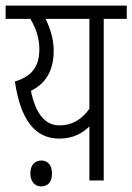

<svg xmlns="http://www.w3.org/2000/svg" viewBox="-20 -642 471 683"><path d="M431 -622H0V-575H88C105 -546 120 -511 120 -467C120 -404 92 -370 33 -352C53 -216 104 -149 191 -149C240 -149 273 -168 298 -192V0H349V-575H431ZM90 -319C139 -343 171 -386 171 -462C171 -503 158 -543 142 -575H298V-255C271 -218 238 -196 192 -196C138 -196 106 -241 90 -319ZM88 -25C88 4 104 21 126 21C151 21 165 5 165 -25C165 -53 151 -71 127 -71C103 -71 88 -54 88 -25Z"/></svg>

Font: Noto Sans Devanagari UI ExtraCondensed Light
Style: Regular
Weight: 300
Width: 2
Designer: Jelle Bosma - Monotype Design Team
Foundry: Monotype Imaging Inc.
Version: Version 2.004